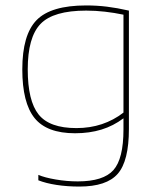

<svg xmlns="http://www.w3.org/2000/svg" viewBox="-20 -524 579 706"><path d="M272 162Q227 162 188 156Q149 150 121 139V119Q144 129 185 136Q226 143 266 143Q360 143 397 101.5Q434 60 434 -48V-89Q397 -61 353 -47.5Q309 -34 256 -34Q152 -34 107 -90Q62 -146 62 -269Q62 -396 114.5 -450Q167 -504 297 -504Q336 -504 373 -499.5Q410 -495 454 -485V-50Q454 68 413 115Q372 162 272 162ZM261 -53Q311 -53 354.5 -67.5Q398 -82 434 -110V-470Q401 -477 366 -481Q331 -485 297 -485Q176 -485 129 -436Q82 -387 82 -269Q82 -153 122 -103Q162 -53 261 -53Z"/></svg>

Font: Blinker Thin
Style: Regular
Weight: 100
Designer: Juergen Huber
Foundry: supertype
Version: Version 1.017;hotconv 1.0.117;makeotfexe 2.5.65602